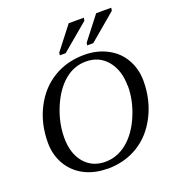

<svg xmlns="http://www.w3.org/2000/svg" viewBox="-154 -992 1030 1124"><g transform="rotate(-20 361.0 -429.5)"><path d="M601 -406H600Q600 -503 550 -564Q500 -624 418 -624Q344 -624 285 -575Q225 -525 186 -433Q147 -340 147 -247Q147 -149 196 -91Q245 -33 326 -33Q400 -33 461 -82Q523 -132 562 -223Q601 -314 601 -406ZM323 10 321 9Q242 9 179 -24Q117 -57 82 -117Q47 -178 47 -252Q47 -371 96 -466Q145 -562 230 -613Q314 -664 422 -664Q501 -664 564 -631Q628 -598 662 -538Q697 -477 697 -402Q697 -286 648 -189Q599 -92 515 -41Q431 10 323 10ZM288 -710 290 -726 401 -869H495L492 -851L324 -710ZM458 -710 461 -726 572 -869H666L663 -851L496 -710Z"/></g></svg>

Font: Libra Serif Modern
Style: Italic
Weight: 400
Italic angle: -12°
Designer: Stefan Peev, Context Ltd
Foundry: Stefan Peev, Context Ltd
Version: Version 1.000